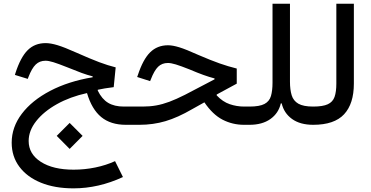

<svg xmlns="http://www.w3.org/2000/svg" viewBox="-20 -678 2017 1043"><path d="M288.1 60.1 358.4 -10.3 428.7 60.1 358.4 130.9ZM228 -443.8Q255.4 -443.8 293 -432.4Q330.6 -420.9 392.6 -393.1Q470.7 -358.4 518.8 -340.3Q566.9 -322.3 608.4 -312L597.7 -204.6Q570.8 -201.2 549.6 -197.8Q528.3 -194.3 511.2 -190.4V-185.5Q533.7 -139.6 567.4 -119.4Q601.1 -99.1 652.8 -99.1H682.1V0H663.6Q581.1 0 529.8 -42.2Q478.5 -84.5 452.6 -172.4Q360.8 -152.3 289.3 -112.3Q217.8 -72.3 176.8 -20.3Q135.7 31.7 135.7 87.9Q135.7 158.7 201.9 201.2Q268.1 243.7 379.9 243.7Q440.4 243.7 498.3 231.7Q556.2 219.7 605 197.3L647.9 283.7Q515.1 345.2 379.4 345.2Q277.8 345.2 202.4 314.5Q127 283.7 85.2 227.8Q43.5 171.9 43.5 97.2Q43.5 12.7 98.4 -59.8Q153.3 -132.3 252.4 -184.3Q351.6 -236.3 483.4 -258.3V-263.2Q456.1 -270 423.8 -281.7Q391.6 -293.5 345.2 -312.5Q296.4 -332 270 -340.1Q243.7 -348.1 227.5 -348.1Q195.3 -348.1 174.1 -327.6Q152.8 -307.1 134.3 -258.8L130.9 -249.5L61 -271L64 -281.2Q91.8 -367.2 130.4 -405.5Q168.9 -443.8 228 -443.8Z M892.6 -432.1Q918 -432.1 953.9 -421.1Q989.7 -410.2 1059.1 -378.9Q1126 -350.1 1173.1 -333.5Q1220.2 -316.9 1266.1 -305.7V-223.6L1157.2 -164.6V-159.7Q1189.9 -125 1227.8 -112.1Q1265.6 -99.1 1306.6 -99.1H1335V0H1305.2Q1243.2 0 1189.2 -27.8Q1135.3 -55.7 1090.3 -122.1L1023.9 -85Q945.8 -39.6 878.9 -19.8Q812 0 737.3 0H682.1Q673.8 0 669.9 -11.5Q666 -22.9 666 -49.8Q666 -76.2 669.9 -87.6Q673.8 -99.1 682.1 -99.1H754.9Q793.9 -99.1 828.4 -105.2Q862.8 -111.3 900.1 -125.2Q937.5 -139.2 984.9 -163.1L1145.5 -247.1V-252Q1117.2 -259.3 1084.7 -271Q1052.2 -282.7 1009.8 -300.8Q961.9 -319.8 935.3 -327.9Q908.7 -335.9 892.1 -335.9Q859.9 -335.9 838.9 -315.4Q817.9 -294.9 799.3 -246.6L795.4 -237.3L725.1 -259.8L728.5 -269Q756.8 -355.5 795.7 -393.8Q834.5 -432.1 892.6 -432.1Z M1505.4 -116.2Q1493.2 -63 1449 -31.5Q1404.8 0 1335 0Q1327.1 0 1323 -10.7Q1318.8 -21.5 1318.8 -49.8Q1318.8 -77.6 1323 -88.4Q1327.1 -99.1 1335 -99.1Q1390.1 -99.1 1416.7 -113.3Q1443.4 -127.4 1451.9 -156.5Q1460.4 -185.5 1460.4 -229V-657.7H1555.2V-233.9Q1555.2 -190.9 1564.5 -160.6Q1573.7 -130.4 1600.8 -114.7Q1627.9 -99.1 1681.2 -99.1H1681.6V0H1681.2Q1610.4 0 1566.4 -31.7Q1522.5 -63.5 1510.3 -116.2Z M1681.6 -99.1Q1733.4 -99.1 1760.5 -111.6Q1787.6 -124 1797.4 -151.6Q1807.1 -179.2 1807.1 -224.1V-657.7H1902.3V-224.1Q1902.3 -114.3 1849.1 -57.1Q1795.9 0 1681.6 0Q1673.8 0 1669.4 -10.7Q1665 -21.5 1665 -49.8Q1665 -77.6 1669.4 -88.4Q1673.8 -99.1 1681.6 -99.1Z"/></svg>

Font: Estedad-FD Medium
Style: Regular
Weight: 500
Designer: Amin Abedi
Version: Version 7.3